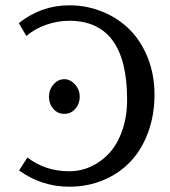

<svg xmlns="http://www.w3.org/2000/svg" viewBox="-20 -685 639 722"><path d="M222.2 -256.8Q196.8 -256.8 180.4 -275.9Q164.1 -294.9 164.1 -320.8Q164.1 -347.7 181.2 -367.4Q198.2 -387.2 222.2 -387.2Q244.1 -387.2 262 -367.7Q279.8 -348.1 279.8 -320.8Q279.8 -294.9 263.2 -275.9Q246.6 -256.8 222.2 -256.8ZM51.8 -43.9 83 -92.8Q150.4 -41 240.2 -41Q283.2 -41 322.3 -58.8Q361.3 -76.7 391.6 -109.9Q421.9 -143.1 439.9 -195.1Q458 -247.1 458 -310.1Q458 -606.9 240.2 -606.9Q198.2 -606.9 155.5 -592.5Q112.8 -578.1 79.1 -549.8L50.8 -598.1Q135.3 -665 240.2 -665Q307.1 -665 366.2 -640.6Q425.3 -616.2 468.3 -573Q511.2 -529.8 536.1 -466.6Q561 -403.3 561 -329.1Q561 -253.4 537.6 -189Q514.2 -124.5 472.4 -79.3Q430.7 -34.2 370.8 -8.5Q311 17.1 240.2 17.1Q137.2 17.1 51.8 -43.9Z"/></svg>

Font: Linear Smooth Low Contrast
Style: Regular
Weight: 500
Designer: Philipp H. Poll, Flanker
Foundry: Philipp H. Poll, reworked by Flanker
Version: Version 1.010 | FøM Fix